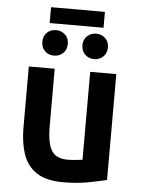

<svg xmlns="http://www.w3.org/2000/svg" viewBox="-57 -859 673 916"><g transform="rotate(5 280.0 -401.5)"><path d="M281 12Q197 12 151 -19.5Q105 -51 87 -106Q69 -161 69 -231V-524H193V-250Q193 -198 202 -163.5Q211 -129 232.5 -113Q254 -97 290 -97Q309 -97 329.5 -99Q350 -101 363 -103V-524H488V-17Q452 -8 398.5 2Q345 12 281 12ZM150 -739V-815H408V-739ZM184 -586Q158 -586 140.5 -602.5Q123 -619 123 -648Q123 -675 140.5 -691.5Q158 -708 184 -708Q209 -708 227 -691.5Q245 -675 245 -648Q245 -619 227 -602.5Q209 -586 184 -586ZM376 -586Q351 -586 333 -602.5Q315 -619 315 -648Q315 -675 333 -691.5Q351 -708 376 -708Q401 -708 419 -691.5Q437 -675 437 -648Q437 -619 419 -602.5Q401 -586 376 -586Z"/></g></svg>

Font: Ubuntu Sans Mono SemiBold
Style: Regular
Weight: 600
Monospace: yes
Designer: Dalton Maag Ltd
Foundry: Dalton Maag Ltd
Version: Version 1.006